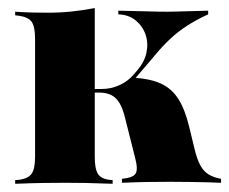

<svg xmlns="http://www.w3.org/2000/svg" viewBox="-20 -447 558 467"><path d="M65.3 -209.7V-352.4Q65.3 -381.5 57.3 -393.5Q49.2 -405.6 25 -408.9L16.9 -409.7V-418.5Q41.1 -416.9 59.7 -416.5Q78.2 -416.1 96.8 -416.1Q126.6 -416.1 154 -419Q181.5 -421.8 210.5 -427.4V-418.5V-209.7ZM137.9 -2.4Q112.9 -2.4 85.9 -2Q58.9 -1.6 16.9 0V-8.9L26.6 -9.7Q49.2 -12.9 57.3 -25Q65.3 -37.1 65.3 -66.1V-209.7H210.5V-66.1Q210.5 -36.3 218.1 -24.2Q225.8 -12.1 246 -9.7L254 -8.9V0Q212.9 -1.6 187.5 -2Q162.1 -2.4 137.9 -2.4ZM276.6 -2.4V-12.1Q303.2 -14.5 309.7 -24.6Q316.1 -34.7 308.9 -62.1L282.3 -167.7Q274.2 -196.8 260.1 -209.3Q246 -221.8 221 -221.8H203.2V-230.6H228.2Q250 -230.6 270.6 -239.9Q291.1 -249.2 305.6 -266.1L313.7 -275.8Q331.5 -296 336.3 -319.4Q341.1 -342.7 333.9 -363.3Q326.6 -383.9 309.7 -397.6Q292.7 -411.3 267.7 -412.1V-421Q312.9 -420.2 337.9 -419.4Q362.9 -418.5 387.9 -418.5Q400.8 -418.5 412.5 -419Q424.2 -419.4 441.5 -419.8Q458.9 -420.2 486.3 -421V-412.1Q458.1 -399.2 435.5 -384.7Q412.9 -370.2 394 -352.4Q375 -334.7 356.5 -312.1L295.2 -240.3L303.2 -258.1Q346 -255.6 371.8 -243.5Q397.6 -231.5 413.7 -206.5Q429.8 -181.5 440.3 -137.9L454 -81.5Q459.7 -58.9 467.3 -44.8Q475 -30.6 487.1 -23Q499.2 -15.3 517.7 -12.1V-2.4Q503.2 -3.2 484.3 -3.6Q465.3 -4 443.1 -4.4Q421 -4.8 395.2 -4.8Q371 -4.8 341.5 -4.4Q312.1 -4 276.6 -2.4Z"/></svg>

Font: Playfair 144pt SemiCondensed Black
Style: Regular
Weight: 900
Width: 4
Designer: Claus Eggers Sørensen
Foundry: Claus Eggers Sørensen
Version: Version 2.203